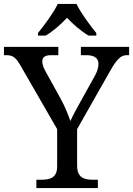

<svg xmlns="http://www.w3.org/2000/svg" viewBox="-25 -951 673 971"><path d="M167 -784V-771H206C244 -793 284 -829 314 -861C344 -829 385 -793 423 -771H462V-784C431 -822 383 -886 362 -931H267C246 -886 198 -822 167 -784ZM159 0H470V-42H447C402 -42 365 -51 365 -114V-298L533 -594C567 -654 588 -672 616 -672H628V-714H384V-672H413C451 -672 473 -657 473 -628C473 -612 468 -591 455 -568L391 -453C368 -411 343 -367 331 -339C320 -370 304 -412 281 -453L207 -587C199 -601 189 -621 189 -640C189 -657 197 -672 233 -672H270V-714H-5V-672H8C42 -672 57 -657 79 -619L264 -298V-109C264 -50 226 -42 182 -42H159Z"/></svg>

Font: Noto Fangsong KSS Rotated
Style: Regular
Weight: 400
Designer: LIU Zhao, ZHANG Congyu, Kushim JIANG
Foundry: Guyu Beijing Co. Ltd.
Version: Version 1.000;November 16, 2022;FontCreator 11.5.0.2427 64-b